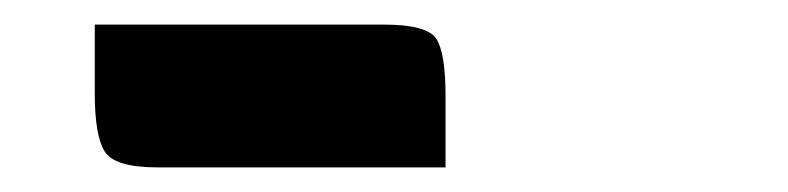

<svg xmlns="http://www.w3.org/2000/svg" viewBox="-20 -708 640 156"><path d="M108 -572Q73 -572 65 -585Q57 -598 57 -632V-688H292Q327 -688 334.5 -676.5Q342 -665 342 -630V-572Z"/></svg>

Font: Changa
Style: Bold
Weight: 700
Designer: Eduardo Rodriguez Tunni
Foundry: Eduardo Rodriguez Tunni
Version: Version 3.002; ttfautohint (v1.8.2)